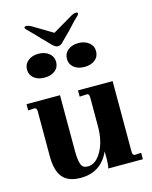

<svg xmlns="http://www.w3.org/2000/svg" viewBox="-122 -890 775 980"><g transform="rotate(-15 266.0 -400.5)"><path d="M182 10Q117 10 87 -25.5Q57 -61 57 -138V-375Q57 -394 44 -394L11 -392V-425H188V-132Q188 -82 197 -59Q204 -37 232 -37Q274 -37 304 -90Q334 -143 334 -220V-374Q334 -394 322 -394L283 -392V-425H466V-51Q466 -33 479 -32L512 -34V0H329Q334 -17 334 -44V-89Q289 10 182 10ZM243 -669Q230 -669 213 -686L192 -708L171 -729Q165 -736 150 -751.5Q135 -767 127 -775L109 -793Q102 -800 102 -804Q102 -811 113 -811Q124 -811 143 -800L243 -740L345 -800Q362 -811 375 -811Q385 -811 385 -804Q385 -800 378 -793Q376 -791 369.5 -785Q363 -779 359 -775Q333 -748 316 -729L295 -708L273 -686Q259 -669 243 -669ZM59 -595Q59 -623 80.5 -640.5Q102 -658 136 -658Q169 -658 191 -640.5Q213 -623 213 -595Q213 -566 191.5 -549Q170 -532 136 -532Q102 -532 80.5 -549Q59 -566 59 -595ZM270 -595Q270 -623 291.5 -640.5Q313 -658 347 -658Q380 -658 402 -640.5Q424 -623 424 -595Q424 -566 402.5 -549Q381 -532 347 -532Q313 -532 291.5 -549Q270 -566 270 -595Z"/></g></svg>

Font: UnnaBold
Style: Bold
Weight: 700
Designer: Jorge de Buen Unna
Foundry: Omnibus-Type
Version: Version 2.008;hotconv 1.0.109;makeotfexe 2.5.65596